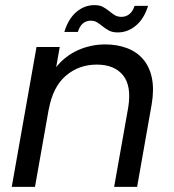

<svg xmlns="http://www.w3.org/2000/svg" viewBox="-20 -732 680 752"><path d="M482 -310Q496 -395 462 -437Q428 -479 359 -479Q289 -479 238 -435.5Q187 -392 171 -303V-305L117 0H26L123 -548H214L200 -469Q235 -513 285.5 -535.5Q336 -558 392 -558Q439 -558 477.5 -543.5Q516 -529 541 -499.5Q566 -470 575 -426Q584 -382 574 -323L517 0H427ZM232 -607Q248 -659 279.5 -685.5Q311 -712 350 -712Q370 -712 383 -705Q396 -698 407 -689Q418 -680 429 -673Q440 -666 456 -666Q473 -666 486.5 -676.5Q500 -687 507 -709H560Q544 -658 512 -631.5Q480 -605 441 -605Q421 -605 407.5 -612Q394 -619 383 -628Q372 -637 361 -644Q350 -651 335 -651Q318 -651 305 -640.5Q292 -630 285 -607Z"/></svg>

Font: SVN-Poppins
Style: Italic
Weight: 400
Italic angle: -10°
Designer: Ninad Kale (Devanagari), Jonny Pinhorn (Latin)
Foundry: Indian Type Foundry
Version: Version 3.002 2017; ttfautohint (v1.8.3)